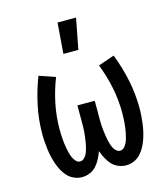

<svg xmlns="http://www.w3.org/2000/svg" viewBox="-113 -845 826 942"><g transform="rotate(-15 300.0 -374.0)"><path d="M188 8Q168 8 149 0Q130 -8 116.5 -22Q103 -36 93 -54Q83 -72 76.5 -90.5Q70 -109 65.5 -128.5Q61 -148 58.5 -167.5Q56 -187 54.5 -207Q53 -227 53 -247Q53 -319 68 -390Q83 -461 109 -528L191 -500Q167 -439 154 -375.5Q141 -312 141 -247Q141 -234 141.5 -222Q142 -210 143 -197.5Q144 -185 145.5 -172.5Q147 -160 149.5 -148Q152 -136 155 -124Q158 -112 163 -100.5Q168 -89 177 -79Q186 -69 199 -69Q209 -69 217.5 -76.5Q226 -84 231 -93.5Q236 -103 239 -113Q242 -123 244.5 -133.5Q247 -144 248.5 -154.5Q250 -165 251.5 -175.5Q253 -186 254 -196.5Q255 -207 255.5 -217.5Q256 -228 256 -238.5Q256 -249 256 -260V-338H344V-260Q344 -249 344 -238.5Q344 -228 344.5 -217.5Q345 -207 346 -196.5Q347 -186 348.5 -175.5Q350 -165 351.5 -154.5Q353 -144 355.5 -133.5Q358 -123 361 -113Q364 -103 369 -93.5Q374 -84 382.5 -76.5Q391 -69 401 -69Q414 -69 423 -79Q432 -89 437 -100.5Q442 -112 445 -124Q448 -136 450.5 -148Q453 -160 454.5 -172.5Q456 -185 457 -197.5Q458 -210 458.5 -222Q459 -234 459 -247Q459 -312 446 -375.5Q433 -439 409 -500L491 -528Q517 -461 532 -390Q547 -319 547 -247Q547 -227 545.5 -207Q544 -187 541.5 -167.5Q539 -148 534.5 -128.5Q530 -109 523.5 -90.5Q517 -72 507 -54Q497 -36 483.5 -22Q470 -8 451 0Q432 8 412 8Q392 8 372.5 0Q353 -8 339.5 -23Q326 -38 316.5 -56.5Q307 -75 300 -94Q293 -75 283.5 -56.5Q274 -38 260.5 -23Q247 -8 227.5 0Q208 8 188 8ZM255 -600 267 -756H361L331 -600Z"/></g></svg>

Font: Iosevka Medium Extended
Style: Regular
Weight: 500
Width: 7
Monospace: yes
Designer: Belleve Invis
Foundry: Belleve Invis
Version: Version 32.5.0; ttfautohint (v1.8.4)